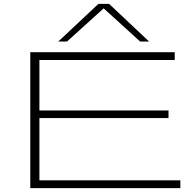

<svg xmlns="http://www.w3.org/2000/svg" viewBox="-20 -969 1001 989"><path d="M136 0V-700H880V-660H183V-400H848V-361H183V-40H909V0ZM280 -755 487 -949H542L748 -755H702L514 -926L325 -755Z"/></svg>

Font: Georama ExtraExtended ExtraLight
Style: Regular
Weight: 200
Width: 8
Designer: Jean-Baptiste Levee
Foundry: Production Type
Version: Version 1.000